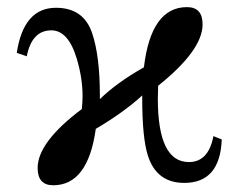

<svg xmlns="http://www.w3.org/2000/svg" viewBox="-20 -519 697 553"><path d="M394.5 -325.2Q415 -498.5 518.6 -498.5Q563.5 -498.5 563.5 -448.7Q563.5 -374.5 435.5 -272Q434.6 -250 434.6 -234.9Q434.6 -52.2 523.9 -52.2Q580.6 -52.2 594.7 -127L618.7 -117.2Q613.8 7.8 510.7 7.8Q430.7 7.8 405.8 -71.3Q389.6 -122.1 389.6 -236.3V-244.1Q336.4 -195.3 255.9 -147.9Q233.4 14.6 133.3 14.6Q88.4 14.6 88.4 -35.2Q88.4 -109.4 215.8 -205.1Q217.8 -227.1 217.8 -242.2Q217.8 -293.9 201.2 -349.6Q176.8 -431.6 127.9 -431.6Q71.8 -431.6 57.1 -356.9L28.3 -366.7Q47.9 -496.6 141.1 -496.6Q221.2 -496.6 245.6 -422.9Q267.6 -356.9 267.6 -245.6V-233.4Q315.4 -280.3 394.5 -325.2Z"/></svg>

Font: Munson
Style: Regular
Weight: 400
Designer: Paul James MIller
Foundry: High-Logic / Made with FontCreator
Version: Version 2.10;May 5, 2019;FontCreator 11.5.0.2430 64-bit